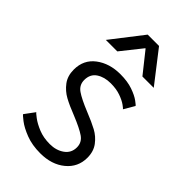

<svg xmlns="http://www.w3.org/2000/svg" viewBox="-228 -811 898 898"><g transform="rotate(45 221.0 -362.0)"><path d="M227 -50Q269 -50 298.5 -71Q328 -92 328 -129Q328 -162 300.5 -181Q273 -200 214 -224Q165 -243 134 -260Q103 -277 81.5 -305.5Q60 -334 60 -376Q60 -441 109 -478Q158 -515 230 -515Q277 -515 311.5 -503Q346 -491 365.5 -476.5Q385 -462 385 -460L354 -407Q354 -409 337.5 -421Q321 -433 293 -443Q265 -453 228 -453Q186 -453 157.5 -434Q129 -415 129 -376Q129 -343 156.5 -324Q184 -305 243 -281Q293 -261 323.5 -244.5Q354 -228 375.5 -199.5Q397 -171 397 -129Q397 -67 349 -27.5Q301 12 226 12Q172 12 130.5 -4Q89 -20 64.5 -39Q40 -58 40 -61L77 -111Q77 -109 98 -93Q119 -77 152 -63.5Q185 -50 227 -50ZM189 -736H264L385 -580H310L228 -683H226L144 -580H68Z"/></g></svg>

Font: Museo Sans Light
Style: Regular
Weight: 300
Designer: Jos Buivenga
Foundry: Jos Buivenga & Rosetta Type Foundry (extension, remastering)
Version: Version 3.600;PS 1.000;hotconv 1.0.88;makeotf.lib2.5.647800;